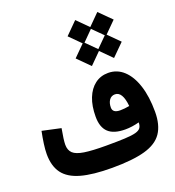

<svg xmlns="http://www.w3.org/2000/svg" viewBox="-187 -1248 1274 1394"><g transform="rotate(-20 450.5 -550.5)"><path d="M460.9 -837.4 546.4 -922.9 460.9 -1008.3 553.2 -1100.6 638.7 -1015.1 724.1 -1100.6 816.9 -1008.3 731.4 -922.9 816.9 -837.4 724.1 -745.1 638.7 -830.6 553.2 -745.1ZM560.5 -922.9 638.7 -844.7 717.3 -922.9 638.7 -1001.5ZM732.4 -244.6Q676.3 -229.5 625 -229.5Q536.6 -229.5 494.6 -268.6Q452.6 -307.6 452.6 -389.6Q452.6 -472.2 476.3 -532.2Q500 -592.3 543.5 -625.2Q586.9 -658.2 645.5 -658.2Q714.4 -658.2 764.9 -611.3Q815.4 -564.5 843 -479Q870.6 -393.6 870.6 -277.3Q870.6 -175.3 829.3 -114.3Q788.1 -53.2 693.6 -26.6Q599.1 0 439.5 0Q291 0 200 -25.6Q108.9 -51.3 67.4 -107.7Q25.9 -164.1 25.9 -256.3Q25.9 -289.6 32.2 -335Q38.6 -380.4 48.3 -428.2L191.9 -397Q175.8 -310.1 175.8 -273.9Q175.8 -231.9 200.4 -208.5Q225.1 -185.1 285.4 -175.8Q345.7 -166.5 452.6 -166.5Q542.5 -166.5 597.9 -169.2Q653.3 -171.9 682.4 -179.9Q711.4 -188 721.9 -203.6Q732.4 -219.2 732.4 -244.6ZM708.5 -379.9Q697.3 -495.1 639.2 -495.1Q611.3 -495.1 595.2 -472.7Q579.1 -450.2 579.1 -414.6Q579.1 -372.6 637.2 -372.6Q653.3 -372.6 671.4 -374.5Q689.5 -376.5 708.5 -379.9Z"/></g></svg>

Font: Estedad-FD ExtraBold
Style: Regular
Weight: 800
Designer: Amin Abedi
Version: Version 7.3